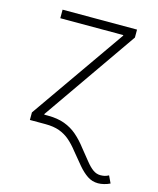

<svg xmlns="http://www.w3.org/2000/svg" viewBox="-112 -618 740 900"><g transform="rotate(15 258.0 -167.5)"><path d="M64.9 0V-36.6L384.8 -494.6V-497.6H79.1V-539.1H440.4V-500.5L123.5 -44.9V0ZM449.7 204.1Q420.9 204.1 397.7 188.5Q374.5 172.9 352.1 146.5Q329.6 120.1 303.2 87.4Q281.2 59.1 258.8 39.8Q236.3 20.5 208.3 10.3Q180.2 0 140.1 0H102.5V-41.5H140.6Q188 -41.5 222.4 -28.8Q256.8 -16.1 283.9 7.3Q311 30.8 335.9 63.5Q361.3 94.7 379.4 117.4Q397.5 140.1 414.3 152.3Q431.2 164.6 450.7 164.6Q460.9 164.6 470.5 162.6Q480 160.6 490.7 154.8L507.3 189.9Q493.2 196.8 478 200.4Q462.9 204.1 449.7 204.1Z"/></g></svg>

Font: Inter 18pt ExtraLight
Style: Regular
Weight: 250
Designer: Rasmus Andersson
Foundry: rsms
Version: Version 4.001;git-66647c0bb